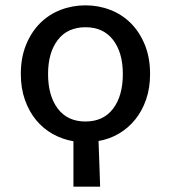

<svg xmlns="http://www.w3.org/2000/svg" viewBox="-20 -521 640 719"><path d="M300 -66Q367 -66 403.5 -114Q440 -162 440 -244Q440 -324 403.5 -371.5Q367 -419 300 -419Q233 -419 196.5 -371.5Q160 -324 160 -244Q160 -162 196.5 -114Q233 -66 300 -66ZM255 178V8Q214 1 178 -19Q142 -39 115.5 -71Q89 -103 73.5 -146.5Q58 -190 58 -244Q58 -305 77.5 -353Q97 -401 130 -434Q163 -467 207 -484Q251 -501 300 -501Q349 -501 393 -484Q437 -467 470 -434Q503 -401 522.5 -353Q542 -305 542 -244Q542 -191 527 -148Q512 -105 486 -73Q460 -41 425 -20.5Q390 0 349 7Q351 52 352 90Q353 128 355 178Z"/></svg>

Font: Source Code Pro Medium
Style: Regular
Weight: 500
Monospace: yes
Designer: Paul D. Hunt, Teo Tuominen
Foundry: Adobe Systems Incorporated
Version: Version 2.030;PS 1.000;hotconv 16.6.51;makeotf.lib2.5.65220